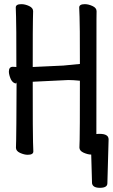

<svg xmlns="http://www.w3.org/2000/svg" viewBox="-20 -731 545 928"><path d="M462.9 176.8Q428.2 176.8 424.8 154.8L420.9 16.1Q404.8 16.1 384.3 7.1Q363.8 -2 363.8 -18.1Q363.8 -29.8 365 -55.9Q366.2 -82 366.2 -340.8Q334 -344.2 310.1 -344.2L138.2 -335.9Q138.2 -74.2 139.6 -45.2Q141.1 -16.1 141.1 1Q141.1 17.1 113.8 17.1Q97.2 17.1 77.1 8.1Q57.1 -1 57.1 -17.1Q57.1 -28.8 58.1 -55.2Q59.1 -81.1 60.1 -327.1Q42 -328.1 32.2 -348.1Q22.9 -370.1 22.9 -384.8Q22.9 -408.2 42 -408.2L59.1 -407.2Q59.1 -621.1 57.6 -649.7Q56.2 -678.2 56.2 -694.8Q56.2 -710.9 83 -710.9Q101.1 -710.9 120.6 -701.9Q140.1 -692.9 140.1 -676.8Q140.1 -665 139.2 -639.4Q138.2 -613.8 138.2 -407.2L286.1 -414.1L366.2 -421.9Q366.2 -621.1 364.5 -649.7Q362.8 -678.2 362.8 -694.8Q362.8 -710.9 390.1 -710.9Q407.2 -710.9 427 -701.9Q446.8 -692.9 446.8 -676.8Q446.8 -665 446.3 -639.4Q445.8 -613.8 445.8 -83Q450.2 -84 461.9 -84Q504.9 -84 504.9 -57.1L499 154.8Q499 176.8 462.9 176.8ZM60.1 -327.1Q60.1 -330.1 60.1 -333L58.1 -329.1Q58.1 -327.1 60.1 -327.1Z"/></svg>

Font: LXGW WenKai Mono GB Screen
Style: Regular
Weight: 400
Monospace: yes
Designer: LXGW / Fontworks Inc.
Foundry: LXGW / Fontworks Inc.
Version: Version 1.510;January 18,2025